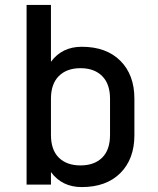

<svg xmlns="http://www.w3.org/2000/svg" viewBox="-20 -750 640 780"><path d="M88 0V-730H187V-499Q232 -560 312 -560Q412 -560 469 -503Q526 -446 526 -349V-201Q526 -104 469 -47Q412 10 312 10Q232 10 187 -51V0ZM307 -473Q251 -473 219 -441Q187 -409 187 -349V-202Q187 -141 219 -109.5Q251 -78 307 -78Q363 -78 395 -109.5Q427 -141 427 -202V-349Q427 -409 395 -441Q363 -473 307 -473Z"/></svg>

Font: Tiny Medium
Style: Regular
Weight: 500
Monospace: yes
Designer: Philipp Nurullin, Konstantin Bulenkov
Foundry: JetBrains
Version: Version 2.251; ttfautohint (v1.8.4.7-5d5b)